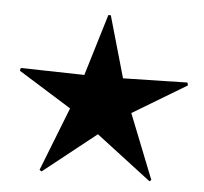

<svg xmlns="http://www.w3.org/2000/svg" viewBox="-41 -500 579 544"><g transform="rotate(5 249.0 -228.5)"><path d="M403 1 246 -119 96 0 90 -4 161 -185 10 -279 12 -287 193 -283 246 -458H253L303 -283L486 -287L488 -279L335 -187L408 -3Z"/></g></svg>

Font: Go Noto Current
Style: Regular
Weight: 400
Designer: Monotype Design Team
Foundry: Monotype Imaging Inc.
Version: Version 2.007; ttfautohint (v1.8) -l 8 -r 50 -G 200 -x 14 -D